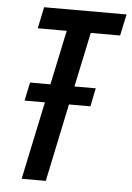

<svg xmlns="http://www.w3.org/2000/svg" viewBox="-52 -753 544 793"><g transform="rotate(5 220.0 -357.0)"><path d="M67.9 0 136.2 -322.8H51.8L67.9 -398.9H152.3L200.2 -625H80.1L98.6 -713.9H440.4L421.4 -625H299.8L252 -398.9H340.3L324.7 -322.8H235.8L168 0Z"/></g></svg>

Font: Open Sans Condensed SemiBold
Style: Italic
Weight: 600
Width: 3
Italic angle: -12°
Designer: Monotype Design Team
Foundry: Monotype Imaging Inc.
Version: Version 3.000; ttfautohint (v1.8.4)